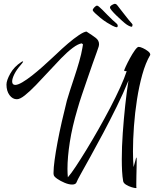

<svg xmlns="http://www.w3.org/2000/svg" viewBox="-20 -934 786 979"><path d="M672 25Q666 25 651 20.5Q636 16 623 8Q610 0 608 -10Q604 -33 602.5 -61.5Q601 -90 601 -123Q601 -185 606 -256Q611 -327 618.5 -397Q626 -467 635 -523Q609 -459 575 -390Q541 -321 506.5 -256Q472 -191 442 -137Q412 -83 392.5 -48Q373 -13 371 -6Q367 7 348 7Q331 7 309.5 -2Q288 -11 271.5 -22.5Q255 -34 254 -42Q253 -44 253 -47.5Q253 -51 253 -55Q253 -78 258.5 -118.5Q264 -159 273.5 -209.5Q283 -260 295.5 -315Q308 -370 321 -421Q326 -439 336.5 -471.5Q347 -504 360 -543Q373 -582 384 -620.5Q395 -659 400 -689Q403 -707 403 -707Q403 -709 401.5 -709Q400 -709 398 -713Q379 -711 351 -690Q323 -669 291.5 -636.5Q260 -604 227 -568Q194 -532 163 -500Q132 -468 107 -448Q82 -428 66 -428Q44 -428 28.5 -449Q13 -470 13 -503Q13 -524 32.5 -559Q52 -594 89 -618Q94 -621 96 -621Q98 -621 98 -620Q98 -617 86 -603Q64 -578 53 -555.5Q42 -533 42 -519Q42 -501 58 -501Q71 -501 94 -514.5Q117 -528 143 -548.5Q169 -569 194.5 -591.5Q220 -614 239 -632Q258 -650 266 -657Q296 -686 326.5 -712Q357 -738 382.5 -755Q408 -772 421 -773Q451 -754 468 -741Q485 -728 485 -709Q485 -704 483 -696Q482 -691 473 -667Q464 -643 451.5 -607Q439 -571 425 -530.5Q411 -490 397.5 -450Q384 -410 375 -378Q348 -287 336 -209.5Q324 -132 324 -73Q324 -62 324.5 -51Q325 -40 326 -30Q342 -48 366.5 -85Q391 -122 421 -171Q451 -220 482.5 -275.5Q514 -331 542.5 -385.5Q571 -440 593 -488.5Q615 -537 626 -571Q613 -571 613 -574Q613 -577 621.5 -595.5Q630 -614 642.5 -637Q655 -660 667.5 -677.5Q680 -695 687 -695Q695 -695 709 -688.5Q723 -682 734.5 -673Q746 -664 746 -656V-654Q722 -613 705.5 -553.5Q689 -494 678.5 -426.5Q668 -359 663 -290.5Q658 -222 658 -163Q658 -118 661 -82Q666 -97 670 -114Q674 -131 675 -131Q677 -131 677 -115Q677 -102 676.5 -81Q676 -60 675.5 -38Q675 -16 675 1Q675 9 675 15.5Q675 22 676 24Q676 25 672 25ZM648 -798Q639 -800 627 -808Q618 -814 603.5 -827Q589 -840 574 -854.5Q559 -869 549.5 -880.5Q540 -892 541 -896Q540 -902 551.5 -909Q563 -916 568 -914Q573 -914 579 -906Q581 -903 590.5 -891Q600 -879 612 -863.5Q624 -848 634 -835.5Q644 -823 648 -819Q659 -808 655 -804Q655 -796 648 -798ZM575 -795Q569 -795 553 -803Q543 -808 526 -818.5Q509 -829 492.5 -842.5Q476 -856 464.5 -867Q453 -878 453 -882Q452 -887 461 -896.5Q470 -906 475 -905Q480 -905 488 -897Q491 -895 502 -884Q513 -873 527 -858.5Q541 -844 553.5 -832.5Q566 -821 571 -817Q582 -808 580 -802Q580 -795 575 -795Z"/></svg>

Font: Comforter
Style: Regular
Weight: 400
Designer: Robert E. Leuschke
Foundry: Robert E. Leuschke
Version: Version 1.013; ttfautohint (v1.8.3)